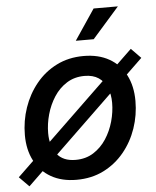

<svg xmlns="http://www.w3.org/2000/svg" viewBox="-60 -801 709 870"><g transform="rotate(-5 294.0 -366.5)"><path d="M254.4 11.7Q187 11.7 138.4 -16.1Q89.8 -43.9 64 -93.8Q38.1 -143.6 38.1 -210.4Q38.1 -274.9 58.6 -334.7Q79.1 -394.5 117.7 -441.9Q156.2 -489.3 210.9 -516.8Q265.6 -544.4 334 -544.4Q401.9 -544.4 450.4 -516.8Q499 -489.3 524.9 -439Q550.8 -388.7 550.8 -321.3Q550.8 -256.8 530.3 -197Q509.8 -137.2 470.9 -90.1Q432.1 -43 377.4 -15.6Q322.8 11.7 254.4 11.7ZM257.8 -78.6Q304.2 -78.6 339.1 -100.8Q374 -123 397.5 -158.9Q420.9 -194.8 432.9 -237.8Q444.8 -280.8 444.8 -321.8Q444.8 -360.8 432.1 -390.6Q419.4 -420.4 394.3 -437.3Q369.1 -454.1 330.6 -454.1Q284.7 -454.1 249.8 -432.1Q214.8 -410.2 191.4 -374Q168 -337.9 156 -294.9Q144 -252 144 -210Q144 -151.9 172.1 -115.2Q200.2 -78.6 257.8 -78.6ZM38.6 22.5 -5.9 -22.5 550.3 -558.1 594.2 -513.2ZM305.2 -616.2 398.4 -754.9H508.8L386.7 -616.2Z"/></g></svg>

Font: Inter 20pt Medium
Style: Italic
Weight: 500
Italic angle: -9.3988°
Version: Version 4.001;git-66647c0bb